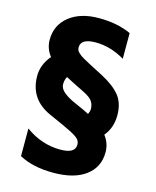

<svg xmlns="http://www.w3.org/2000/svg" viewBox="-146 -879 1005 1234"><g transform="rotate(15 356.0 -262.0)"><path d="M68.4 -319.3Q68.4 -394.5 123 -459Q85.9 -505.9 85.9 -564.5Q85.9 -662.1 160.2 -721.2Q234.4 -780.3 357.4 -780.3Q480.5 -780.3 571.3 -738.3V-567.4Q475.6 -624 377 -624Q278.3 -624 278.3 -565.4Q278.3 -545.9 290 -534.2Q301.8 -522.5 310.5 -516.1Q319.3 -509.8 337.9 -499.5Q356.4 -489.3 372.1 -481Q387.7 -472.7 417 -457.5Q446.3 -442.4 468.8 -430.7Q550.8 -387.7 591.3 -337.9Q631.8 -288.1 631.8 -206.1Q631.8 -124 583 -65.4Q620.1 -17.6 620.1 42Q620.1 141.6 543.5 198.7Q466.8 255.9 329.1 255.9Q191.4 255.9 101.6 206.1V22.5Q209 100.6 334 100.6Q432.6 100.6 432.6 42Q432.6 19.5 418 4.4Q403.3 -10.7 360.8 -32.2Q318.4 -53.7 213.9 -99.6Q68.4 -165 68.4 -319.3ZM447.3 -167Q457 -186.5 457 -201.2Q457 -250 418 -276.4L401.4 -287.1Q395.5 -291 381.3 -297.9Q367.2 -304.7 359.9 -308.6Q352.5 -312.5 335 -320.8Q317.4 -329.1 292.5 -342.3Q267.6 -355.5 255.9 -361.3Q243.2 -339.8 243.2 -310.5Q243.2 -281.2 273.9 -256.3Q304.7 -231.4 358.9 -208.5Q413.1 -185.5 447.3 -167Z"/></g></svg>

Font: GenEi M Gothic v2 Heavy
Style: Regular
Weight: 800
Version: Version 2.0